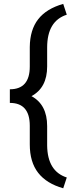

<svg xmlns="http://www.w3.org/2000/svg" viewBox="-20 -800 378 998"><path d="M308.6 178.7Q222.2 154.3 178.5 98.4Q134.8 42.5 134.8 -49.3V-146.5Q134.8 -265.1 31.2 -265.1V-335.9Q134.8 -335.9 134.8 -454.1V-555.7Q135.7 -645 178.5 -700Q221.2 -754.9 308.6 -779.8L327.1 -723.6Q225.1 -690.9 225.1 -553.2V-454.6Q225.1 -343.8 143.6 -300.3Q225.1 -256.3 225.1 -144.5V-43.9Q226.6 90.3 327.1 122.6Z"/></svg>

Font: Vazir FD-UI
Style: Regular-FD-UI
Weight: 400
Designer: Saber Rastikerdar
Foundry: Saber Rastikerdar
Version: Version 30.1.0